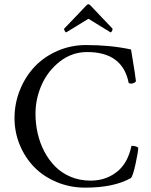

<svg xmlns="http://www.w3.org/2000/svg" viewBox="-20 -859 698 885"><path d="M387.7 -839.4Q392.6 -839.4 399.4 -831.5Q420.4 -808.6 450.4 -777.6Q480.5 -746.6 499 -726.6Q499 -721.7 496.1 -715.8Q493.2 -710 489.3 -710L387.7 -772.5Q311 -725.6 285.6 -710Q281.7 -710 278.6 -715.8Q275.4 -721.7 275.4 -726.6Q356.9 -811 375.5 -831.5Q382.3 -839.4 387.7 -839.4ZM377 -651.4Q489.3 -651.4 584 -630.9Q606.4 -496.1 606.4 -486.3Q606.9 -481.9 599.6 -477.8Q592.3 -473.6 585 -473.6Q577.6 -473.6 573.2 -476.6Q545.4 -619.1 381.8 -619.1Q312.5 -619.1 256.8 -576.2Q201.2 -533.2 172.4 -468.8Q143.6 -404.3 143.6 -335Q143.6 -288.6 153.6 -244.4Q163.6 -200.2 184.3 -160.6Q205.1 -121.1 234.6 -91.3Q264.2 -61.5 306.2 -43.9Q348.1 -26.4 397.5 -26.4Q473.1 -26.4 526.4 -73.2Q570.3 -112.8 585.9 -186.5Q603 -188 617.2 -178.7Q617.2 -160.2 604.7 -103Q592.3 -45.9 583 -38.1Q504.9 5.9 373 5.9Q302.2 5.9 240.7 -20Q179.2 -45.9 137.2 -89.4Q95.2 -132.8 71 -191.4Q46.9 -250 46.9 -314.5Q46.9 -382.3 71.8 -444.1Q96.7 -505.9 139.6 -551.5Q182.6 -597.2 244.6 -624.3Q306.6 -651.4 377 -651.4Z"/></svg>

Font: Amiri
Style: Regular
Weight: 400
Designer: Khaled Hosny
Version: Version 000.108